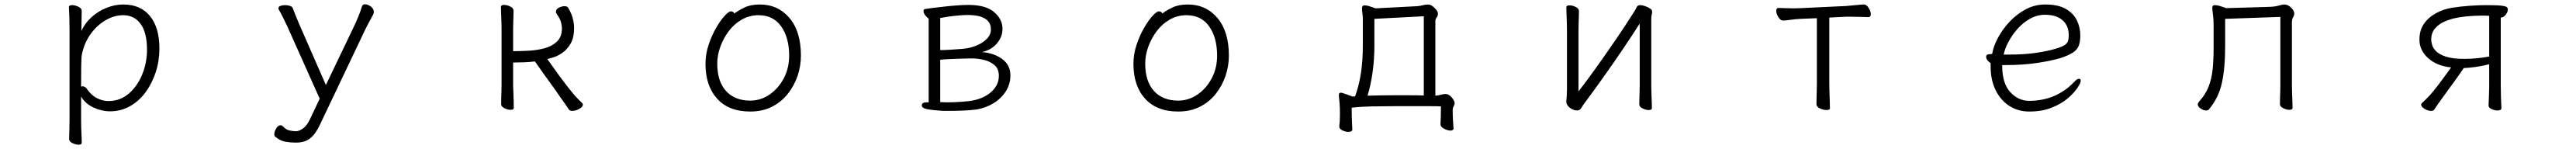

<svg xmlns="http://www.w3.org/2000/svg" viewBox="-20 -505 12040 696"><path d="M305 -368V55Q305 81 304 106.5Q303 132 303 144Q303 156 318.5 163.5Q334 171 347 171Q362 171 362 162Q362 145 360.5 116Q359 87 359 56V-54Q379 -20 417.5 -2.5Q456 15 494 15Q545 15 587.5 -9Q630 -33 660.5 -74.5Q691 -116 708 -168.5Q725 -221 725 -278Q725 -376 681 -430Q637 -484 556 -484Q517 -484 478 -468.5Q439 -453 408 -425Q377 -397 360 -360Q360 -360 360.5 -372Q361 -384 361 -401Q361 -418 361.5 -433Q362 -448 362 -454Q362 -466 346.5 -473.5Q331 -481 317 -481Q302 -481 302 -472Q303 -455 304 -427Q305 -399 305 -368ZM359 -100Q359 -151 359.5 -195Q360 -239 363 -252Q374 -305 403.5 -346Q433 -387 473.5 -410.5Q514 -434 556 -434Q607 -434 637 -393.5Q667 -353 667 -273Q667 -212 644.5 -157Q622 -102 581.5 -67.5Q541 -33 487 -33Q460 -33 434 -46Q408 -59 388 -87Q383 -95 377 -98.5Q371 -102 366 -102Q363 -102 359 -100Z M1356 161H1366Q1404 161 1429 141.5Q1454 122 1474 80L1685 -363Q1694 -382 1705 -402Q1716 -422 1724 -437Q1727 -443 1727 -449Q1727 -464 1713 -474.5Q1699 -485 1686 -485Q1675 -485 1672 -476Q1665 -453 1655 -428.5Q1645 -404 1635 -383L1503 -108L1378 -393Q1370 -412 1362.5 -430.5Q1355 -449 1348 -467Q1346 -474 1335 -477.5Q1324 -481 1312 -481Q1300 -481 1290.5 -477.5Q1281 -474 1281 -466Q1281 -464 1283 -460Q1292 -445 1304.5 -419.5Q1317 -394 1324 -379L1474 -44L1430 49Q1416 80 1397.5 94Q1379 108 1363 108Q1350 108 1333.5 104.5Q1317 101 1304 87Q1298 80 1291 80Q1280 80 1271 94.5Q1262 109 1262 122Q1262 131 1267 134Q1290 153 1313.5 157Q1337 161 1356 161Z M2324 -366V-107Q2324 -100 2323.5 -82Q2323 -64 2322.5 -45.5Q2322 -27 2322 -19Q2322 -7 2337.5 0.5Q2353 8 2366 8Q2381 8 2381 -1Q2381 -13 2380.5 -36Q2380 -59 2379 -80Q2378 -101 2378 -107V-213Q2403 -213 2429 -214Q2455 -215 2480 -218Q2514 -169 2546.5 -124.5Q2579 -80 2602 -46Q2611 -34 2621 -19.5Q2631 -5 2639 7Q2644 13 2655 13Q2670 13 2687 3.5Q2704 -6 2704 -16Q2704 -21 2700 -24Q2696 -28 2679 -45Q2662 -62 2628.5 -105Q2595 -148 2538 -229Q2546 -231 2566 -237Q2586 -243 2608.5 -258.5Q2631 -274 2647 -302Q2663 -330 2663 -374Q2663 -396 2656.5 -420Q2650 -444 2635 -469Q2631 -476 2618 -476Q2605 -476 2591.5 -469Q2578 -462 2578 -450Q2578 -444 2584 -436Q2596 -420 2601 -403.5Q2606 -387 2606 -372Q2606 -333 2583 -311Q2560 -289 2524.5 -279.5Q2489 -270 2449.5 -268Q2410 -266 2378 -266V-366Q2378 -378 2378.5 -396Q2379 -414 2379.5 -430.5Q2380 -447 2380 -455Q2380 -467 2365 -474.5Q2350 -482 2336 -482Q2321 -482 2321 -473Q2321 -462 2322 -440Q2323 -418 2323.5 -397Q2324 -376 2324 -366Z M3412 -442Q3407 -452 3396 -452Q3386 -452 3366.5 -431Q3347 -410 3326.5 -374.5Q3306 -339 3291.5 -295.5Q3277 -252 3277 -207Q3277 -104 3331.5 -44Q3386 16 3486 16Q3544 16 3588 -6.5Q3632 -29 3662 -67Q3692 -105 3707.5 -151Q3723 -197 3723 -245Q3723 -358 3669.5 -421Q3616 -484 3531 -484Q3489 -484 3460.5 -470.5Q3432 -457 3412 -442ZM3486 -35Q3414 -35 3373 -80Q3332 -125 3332 -208Q3332 -247 3346.5 -287Q3361 -327 3386.5 -360.5Q3412 -394 3447.5 -414Q3483 -434 3525 -434Q3594 -434 3631 -381.5Q3668 -329 3668 -245Q3668 -187 3643 -139.5Q3618 -92 3576.5 -63.5Q3535 -35 3486 -35Z M4388 13H4416Q4446 13 4482.5 11.5Q4519 10 4546 6Q4587 -1 4622.5 -22.5Q4658 -44 4680 -77.5Q4702 -111 4702 -153Q4702 -201 4664 -229Q4626 -257 4569 -262Q4610 -270 4637.5 -300.5Q4665 -331 4665 -371Q4665 -415 4626 -448.5Q4587 -482 4506 -482Q4486 -482 4456.5 -480Q4427 -478 4396 -474.5Q4365 -471 4340 -468Q4315 -465 4304 -463Q4296 -462 4296 -453Q4296 -444 4304 -433.5Q4312 -423 4320 -418V-27H4309Q4288 -27 4288 -12Q4288 0 4313.5 5Q4339 10 4388 13ZM4374 -271V-421Q4389 -424 4413.5 -427.5Q4438 -431 4463 -433Q4488 -435 4501 -435Q4611 -435 4611 -367Q4611 -345 4595 -327Q4579 -309 4554 -297Q4529 -285 4502 -280Q4492 -278 4468 -276Q4444 -274 4418 -272.5Q4392 -271 4374 -271ZM4513 -232H4524Q4548 -232 4577 -225.5Q4606 -219 4627 -201.5Q4648 -184 4648 -151Q4648 -109 4615.5 -78.5Q4583 -48 4533 -37Q4510 -32 4473.5 -29.5Q4437 -27 4406 -27Q4397 -27 4389 -27.5Q4381 -28 4374 -28V-226Q4393 -228 4419 -229Q4445 -230 4470.5 -231Q4496 -232 4513 -232Z M5412 -442Q5407 -452 5396 -452Q5386 -452 5366.5 -431Q5347 -410 5326.5 -374.5Q5306 -339 5291.5 -295.5Q5277 -252 5277 -207Q5277 -104 5331.5 -44Q5386 16 5486 16Q5544 16 5588 -6.5Q5632 -29 5662 -67Q5692 -105 5707.5 -151Q5723 -197 5723 -245Q5723 -358 5669.5 -421Q5616 -484 5531 -484Q5489 -484 5460.5 -470.5Q5432 -457 5412 -442ZM5486 -35Q5414 -35 5373 -80Q5332 -125 5332 -208Q5332 -247 5346.5 -287Q5361 -327 5386.5 -360.5Q5412 -394 5447.5 -414Q5483 -434 5525 -434Q5594 -434 5631 -381.5Q5668 -329 5668 -245Q5668 -187 5643 -139.5Q5618 -92 5576.5 -63.5Q5535 -35 5486 -35Z M6773 96V95Q6772 79 6770.5 60Q6769 41 6769 9Q6769 -1 6773.5 -8.5Q6778 -16 6778 -23Q6778 -34 6764.5 -50Q6751 -66 6735 -66Q6727 -66 6714.5 -62.5Q6702 -59 6688 -58V-406Q6688 -417 6694 -423.5Q6700 -430 6700 -442Q6700 -449 6692.5 -459Q6685 -469 6674.5 -476.5Q6664 -484 6654 -484Q6641 -484 6629 -480.5Q6617 -477 6601 -476L6408 -466Q6408 -466 6399 -469.5Q6390 -473 6378 -476.5Q6366 -480 6357 -480Q6345 -480 6345 -466Q6345 -462 6345.5 -456.5Q6346 -451 6347 -443Q6349 -431 6349 -416.5Q6349 -402 6349 -386V-291Q6349 -224 6340.5 -166Q6332 -108 6313 -55L6301 -54Q6287 -59 6275 -63.5Q6263 -68 6252 -71Q6250 -72 6247 -72Q6237 -72 6237 -62V-59Q6239 -39 6240.5 -20.5Q6242 -2 6242 22Q6242 41 6241.5 54.5Q6241 68 6239 85V86Q6239 97 6253.5 104Q6268 111 6281 111Q6300 111 6300 100Q6299 83 6298 58.5Q6297 34 6297 -2Q6341 -7 6390.5 -8Q6440 -9 6493 -9H6612Q6642 -9 6669 -9Q6696 -9 6714 -8Q6714 14 6713.5 35.5Q6713 57 6712 74V75Q6712 88 6729 96.5Q6746 105 6759 105Q6764 105 6768.5 102.5Q6773 100 6773 96ZM6634 -429V-59Q6603 -60 6565.5 -60Q6528 -60 6492 -60Q6463 -60 6431 -59.5Q6399 -59 6371 -58Q6386 -107 6394.5 -166.5Q6403 -226 6403 -292V-417Z M7643 -395V-106Q7643 -99 7642.5 -81Q7642 -63 7641.5 -44.5Q7641 -26 7641 -18Q7641 -6 7656.5 1.5Q7672 9 7685 9Q7700 9 7700 0Q7700 -12 7699 -35Q7698 -58 7697.5 -79Q7697 -100 7697 -106V-415Q7697 -429 7699 -435.5Q7701 -442 7701 -452Q7701 -459 7691 -465.5Q7681 -472 7668 -476.5Q7655 -481 7646 -481Q7633 -481 7629 -472Q7625 -463 7620 -455Q7579 -390 7532.5 -322Q7486 -254 7441 -191Q7396 -128 7357 -78V-364Q7357 -376 7357.5 -394Q7358 -412 7358.5 -428.5Q7359 -445 7359 -453Q7359 -465 7344 -472.5Q7329 -480 7315 -480Q7300 -480 7300 -471Q7300 -460 7301 -438Q7302 -416 7302.5 -395Q7303 -374 7303 -364V-86Q7303 -74 7302 -57Q7301 -40 7300 -31V-29Q7300 -15 7316 -2Q7332 11 7351 11Q7363 11 7370.5 -1.5Q7378 -14 7387 -26Q7429 -82 7475.5 -147.5Q7522 -213 7566 -278Q7610 -343 7643 -395Z M8471 -420V-115Q8471 -108 8470.5 -87.5Q8470 -67 8469.5 -46.5Q8469 -26 8469 -18Q8469 -6 8485.5 1.5Q8502 9 8516 9Q8532 9 8532 0Q8532 -13 8531 -38Q8530 -63 8529.5 -86Q8529 -109 8529 -115V-423L8609 -427H8626Q8652 -427 8677.5 -426Q8703 -425 8712 -425Q8723 -425 8723 -439Q8723 -452 8713 -468Q8703 -484 8691 -484Q8681 -484 8657 -481.5Q8633 -479 8608 -477L8395 -467Q8388 -467 8380 -466.5Q8372 -466 8364 -466Q8341 -466 8320.5 -467Q8300 -468 8292 -468Q8281 -468 8281 -454Q8281 -441 8291 -425Q8301 -409 8313 -409Q8324 -409 8348 -412.5Q8372 -416 8396 -417Z M9337 -201H9349Q9432 -201 9497 -210.5Q9562 -220 9607 -233Q9647 -246 9667.5 -259.5Q9688 -273 9695 -292Q9702 -311 9702 -340Q9702 -376 9686.5 -409Q9671 -442 9635 -463Q9599 -484 9538 -484Q9489 -484 9447 -461.5Q9405 -439 9372 -404Q9339 -369 9317.5 -329Q9296 -289 9290 -253Q9290 -253 9285.5 -252.5Q9281 -252 9279 -252Q9262 -252 9262 -240Q9262 -224 9283 -210V-195Q9283 -130 9307 -82.5Q9331 -35 9371.5 -9.5Q9412 16 9463 16Q9524 16 9569.5 -2.5Q9615 -21 9644.5 -46.5Q9674 -72 9689 -95Q9704 -118 9704 -127Q9704 -137 9696 -137Q9687 -137 9675 -124Q9635 -81 9581.5 -57.5Q9528 -34 9463 -34Q9412 -34 9374.5 -75Q9337 -116 9337 -198ZM9365 -250H9344Q9349 -277 9366 -309Q9383 -341 9408.5 -370Q9434 -399 9467 -417.5Q9500 -436 9537 -436Q9590 -436 9619 -410.5Q9648 -385 9648 -341Q9648 -323 9644 -312Q9640 -301 9626.5 -293Q9613 -285 9582 -276Q9548 -266 9494.5 -258Q9441 -250 9365 -250Z M10637 -426V-107Q10637 -99 10636.5 -81Q10636 -63 10635.5 -45Q10635 -27 10635 -19Q10635 -7 10650.5 0.5Q10666 8 10679 8Q10694 8 10694 -1Q10694 -13 10693 -36Q10692 -59 10691.5 -80Q10691 -101 10691 -107V-402Q10691 -415 10696.5 -424.5Q10702 -434 10702 -442Q10702 -455 10687 -469.5Q10672 -484 10657 -484Q10646 -484 10629.5 -479Q10613 -474 10587 -473L10384 -467Q10384 -467 10374.5 -470.5Q10365 -474 10352.5 -477.5Q10340 -481 10331 -481Q10324 -481 10321 -477Q10319 -473 10319 -468Q10319 -458 10322 -437Q10325 -416 10325 -387V-281Q10325 -226 10320.5 -181.5Q10316 -137 10301.5 -100Q10287 -63 10256 -29Q10251 -22 10251 -18Q10251 -7 10264.5 2Q10278 11 10290 11Q10299 11 10303 6Q10348 -47 10363.5 -116.5Q10379 -186 10379 -291V-417Z M11610 -13V-12Q11610 -2 11624 4.5Q11638 11 11651 11Q11670 11 11670 0Q11669 -17 11668 -49Q11667 -81 11667 -106V-423H11668Q11680 -423 11690 -436Q11700 -449 11700 -460Q11700 -467 11695.5 -471.5Q11691 -476 11670 -478.5Q11649 -481 11599 -481Q11565 -481 11521.5 -478Q11478 -475 11441 -469Q11401 -463 11365.5 -444Q11330 -425 11308.5 -394.5Q11287 -364 11287 -320Q11287 -270 11327.5 -233.5Q11368 -197 11435 -190Q11399 -140 11375.5 -109Q11352 -78 11334.5 -59Q11317 -40 11299 -24Q11295 -20 11295 -16Q11295 -6 11311 3.5Q11327 13 11341 13Q11352 13 11356 7Q11364 -5 11374 -19.5Q11384 -34 11393 -46Q11416 -78 11441 -112Q11466 -146 11494 -187L11522 -189Q11571 -194 11613 -205V-106Q11613 -91 11612 -63Q11611 -35 11610 -13ZM11613 -431V-241Q11555 -230 11497 -230Q11442 -230 11410.5 -240.5Q11379 -251 11364.5 -266Q11350 -281 11346 -296Q11342 -311 11342 -320Q11342 -352 11360.5 -373Q11379 -394 11408 -406Q11437 -418 11470 -423.5Q11503 -429 11532 -430.5Q11561 -432 11579 -432Q11588 -432 11596.5 -432Q11605 -432 11613 -431Z"/></svg>

Font: Klee One
Style: Regular
Weight: 400
Designer: Fontworks Inc.
Foundry: Fontworks Inc.
Version: Version 1.100